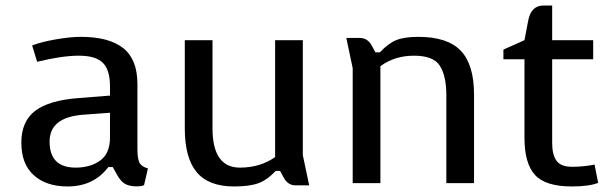

<svg xmlns="http://www.w3.org/2000/svg" viewBox="-20 -661 2209 693"><path d="M476 -358V-123Q476 -89 483 -74.5Q490 -60 514 -53L500 7Q493 12 469.5 11.5Q446 11 431 2.5Q416 -6 402 -31L387 -58H371Q318 12 224 12Q147 12 102 -28.5Q57 -69 57 -146Q57 -223 107 -261Q157 -299 263 -307L377 -316V-349Q377 -409 351 -434.5Q325 -460 264.5 -460Q204 -460 114 -438L96 -497Q130 -510 182 -519Q234 -528 272 -528Q373 -528 424.5 -487.5Q476 -447 476 -358ZM377 -165V-254L281 -247Q159 -238 159 -150Q159 -56 253 -56Q306 -56 341.5 -81.5Q377 -107 377 -165Z M825 12Q733 12 690 -39.5Q647 -91 647 -197V-516H747V-198Q747 -56 846 -56Q919 -56 973 -94V-516H1073V-101L1096 8H1047Q1020 8 1005 -18L991 -44H975Q944 -11 912 0.5Q880 12 825 12Z M1279 -524Q1306 -524 1321 -498L1335 -472H1351Q1382 -505 1411 -516.5Q1440 -528 1490 -528Q1595 -528 1643 -478Q1691 -428 1691 -319V0H1591V-318Q1591 -386 1568 -423Q1545 -460 1474.5 -460Q1404 -460 1353 -422V0H1253V-415L1230 -524Z M1941 -641H1973V-516H2121V-447H1973V-145Q1973 -103 1988.5 -81Q2004 -59 2045 -59Q2086 -59 2126 -67L2139 -1Q2106 12 2044 12Q1949 12 1911 -29.5Q1873 -71 1873 -164V-447H1797V-482L1873 -516L1886 -584Q1896 -641 1941 -641Z"/></svg>

Font: Voces
Style: Regular
Weight: 400
Designer: Ana Paula Megda, Pablo Ugerman
Foundry: Ana Paula Megda, Pablo Ugerman
Version: Version 1.003